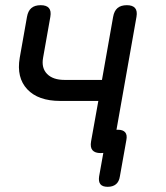

<svg xmlns="http://www.w3.org/2000/svg" viewBox="-20 -580 640 740"><path d="M368 10Q346 10 336.5 -1Q327 -12 331 -35L359 -191H212Q127 -191 85 -236Q43 -281 56 -357L84 -515Q88 -538 101 -549Q114 -560 137 -560Q159 -560 168.5 -549Q178 -538 174 -515L146 -357Q139 -318 161.5 -295Q184 -272 229 -272H373L416 -515Q420 -538 433 -549Q446 -560 469 -560Q491 -560 500.5 -549Q510 -538 506 -515L421 -35Q417 -12 404 -1Q391 10 368 10ZM395 140Q375 140 367 130Q359 120 362 100L387 -40Q391 -60 402.5 -70Q414 -80 434 -80Q454 -80 462.5 -70Q471 -60 467 -40L442 100Q439 120 427 130Q415 140 395 140Z"/></svg>

Font: Maple Mono
Style: Italic
Weight: 400
Italic angle: -10°
Monospace: yes
Designer: subframe7536
Version: Version 7.300